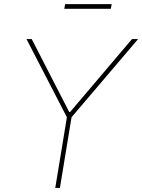

<svg xmlns="http://www.w3.org/2000/svg" viewBox="-20 -918 695 938"><path d="M109.4 -727.3H134.9L318.2 -370.7H322.4L625 -727.3H654.8L329.5 -345.2L272.7 0H250L306.8 -345.2ZM525.6 -897.7 521.3 -875H294L298.3 -897.7Z"/></svg>

Font: Inter UI Thin
Style: Italic
Weight: 100
Italic angle: -9.39999°
Designer: Rasmus Andersson
Foundry: rsms
Version: 3.2;8d6f07862